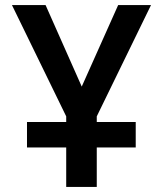

<svg xmlns="http://www.w3.org/2000/svg" viewBox="-20 -734 640 754"><path d="M86 -155V-255H240V-277L27 -714H159L301 -394L444 -714H573L360 -277V-255H513V-155H360V0H240V-155Z"/></svg>

Font: Noto Sans Mono SemiBold
Style: Regular
Weight: 600
Designer: Monotype Design Team
Foundry: Monotype Imaging Inc.
Version: Version 2.014; ttfautohint (v1.8.4.7-5d5b)